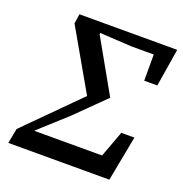

<svg xmlns="http://www.w3.org/2000/svg" viewBox="-122 -774 839 882"><g transform="rotate(20 298.0 -333.5)"><path d="M13 0 27 -73 303 -350 295 -299 111 -620 118 -667H596L566 -482H502V-650L545 -610H394L237 -619L235 -595L225 -633L382 -355L240 -215L92 -81L108 -120V-93H477L414 -29L485 -221H549L507 0Z"/></g></svg>

Font: Source Serif 4 Medium
Style: Italic
Weight: 500
Italic angle: -12°
Designer: Frank Grießhammer
Foundry: Adobe Systems Incorporated
Version: Version 4.004;hotconv 1.0.116;makeotfexe 2.5.65601